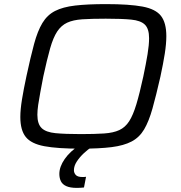

<svg xmlns="http://www.w3.org/2000/svg" viewBox="-20 -716 879 935"><path d="M373 8Q260 8 196 -4Q132 -16 105.5 -49Q79 -82 79 -146Q79 -182 87 -231.5Q95 -281 109 -346Q129 -439 146 -502Q163 -565 186.5 -604Q210 -643 248 -662.5Q286 -682 346 -689Q406 -696 496 -696Q610 -696 674 -684Q738 -672 764 -638.5Q790 -605 790 -540Q790 -503 782.5 -455Q775 -407 761 -342Q740 -250 722.5 -187.5Q705 -125 682 -86Q659 -47 621 -27Q583 -7 523.5 0.5Q464 8 373 8ZM374 -63Q441 -63 486.5 -66Q532 -69 561 -82.5Q590 -96 609 -125.5Q628 -155 644 -208Q660 -261 678 -344Q691 -406 698.5 -451.5Q706 -497 706 -530Q706 -576 685.5 -596Q665 -616 619 -620.5Q573 -625 495 -625Q426 -625 381 -622Q336 -619 307 -605.5Q278 -592 258.5 -562.5Q239 -533 224 -480Q209 -427 191 -344Q183 -302 176.5 -267.5Q170 -233 166 -205.5Q162 -178 162 -157Q162 -112 183 -92Q204 -72 250.5 -67.5Q297 -63 374 -63ZM354 199Q322 199 303 190.5Q284 182 276.5 166.5Q269 151 269 131Q269 96 295 58.5Q321 21 370 -11L427 0Q410 10 389 29.5Q368 49 354 70.5Q340 92 340 113Q340 126 349 136Q358 146 381 146Q385 146 388.5 146Q392 146 399 145L389 197Q380 198 371 198.5Q362 199 354 199Z"/></svg>

Font: Saira Expanded
Style: Italic
Weight: 400
Width: 7
Italic angle: -12°
Designer: Hector Gatti with collaboration of the Omnibus-Type team
Foundry: Omnibus-Type
Version: Version 1.101